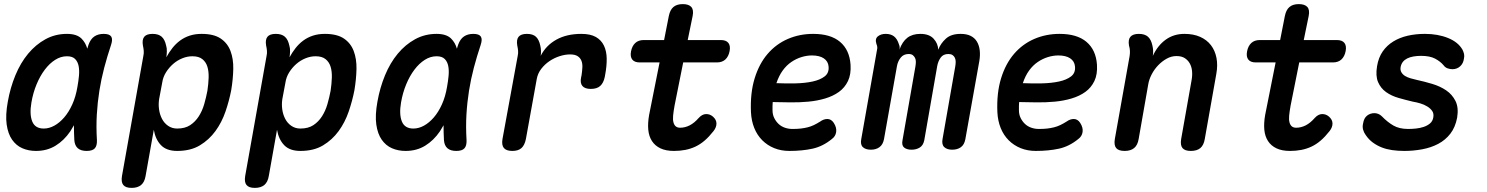

<svg xmlns="http://www.w3.org/2000/svg" viewBox="-20 -725 7240 935"><path d="M155 10Q119 10 89 -3Q59 -16 39 -44.5Q19 -73 12.5 -118.5Q6 -164 18 -230Q30 -298 55 -358.5Q80 -419 117 -463.5Q154 -508 201.5 -534Q249 -560 306 -560Q354 -560 377 -537Q397 -517 405 -488Q408 -497 411 -507Q421 -535 439.5 -547.5Q458 -560 485 -560Q513 -560 521.5 -547Q530 -534 521 -507Q502 -450 487.5 -395Q473 -340 464 -283.5Q455 -227 451.5 -167.5Q448 -108 452 -42Q453 -15 441.5 -2.5Q430 10 402 10Q374 10 359 -3Q344 -16 342 -42Q340 -80 340 -115Q331 -99 322 -85Q292 -41 250.5 -15.5Q209 10 155 10ZM193 -99Q219 -99 244.5 -113Q270 -127 292.5 -153Q315 -179 332 -216.5Q349 -254 357 -302Q362 -329 364.5 -355.5Q367 -382 363 -403Q359 -424 346 -437.5Q333 -451 306 -451Q276 -451 248.5 -433.5Q221 -416 198 -385.5Q175 -355 158 -314Q141 -273 133 -226Q123 -168 137 -133.5Q151 -99 193 -99Z M790 -446Q803 -470 819.5 -491Q836 -512 857 -527.5Q878 -543 904 -551.5Q930 -560 962 -560Q1021 -560 1054.5 -537.5Q1088 -515 1102.5 -476.5Q1117 -438 1116 -389Q1115 -340 1106 -286Q1096 -234 1078 -181.5Q1060 -129 1029 -86.5Q998 -44 953 -17Q908 10 843 10Q791 10 764 -18Q737 -46 729 -93L689 132Q684 162 667 176Q650 190 621 190Q592 190 580.5 176Q569 162 574 132L678 -452Q681 -465 680 -477.5Q679 -490 676 -503Q671 -532 682.5 -546Q694 -560 723 -560Q752 -560 767.5 -546Q783 -532 789 -503Q793 -491 792.5 -474.5Q792 -458 790 -446ZM917 -451Q892 -451 867.5 -441Q843 -431 823 -413.5Q803 -396 788.5 -373Q774 -350 770 -323L755 -243Q751 -218 754.5 -192.5Q758 -167 769 -146Q780 -125 799 -112Q818 -99 843 -99Q881 -99 906 -115.5Q931 -132 948 -158.5Q965 -185 974.5 -218Q984 -251 990 -283Q995 -316 996 -346.5Q997 -377 990 -400Q983 -423 965.5 -437Q948 -451 917 -451Z M1390 -446Q1403 -470 1419.5 -491Q1436 -512 1457 -527.5Q1478 -543 1504 -551.5Q1530 -560 1562 -560Q1621 -560 1654.5 -537.5Q1688 -515 1702.5 -476.5Q1717 -438 1716 -389Q1715 -340 1706 -286Q1696 -234 1678 -181.5Q1660 -129 1629 -86.5Q1598 -44 1553 -17Q1508 10 1443 10Q1391 10 1364 -18Q1337 -46 1329 -93L1289 132Q1284 162 1267 176Q1250 190 1221 190Q1192 190 1180.5 176Q1169 162 1174 132L1278 -452Q1281 -465 1280 -477.5Q1279 -490 1276 -503Q1271 -532 1282.5 -546Q1294 -560 1323 -560Q1352 -560 1367.5 -546Q1383 -532 1389 -503Q1393 -491 1392.5 -474.5Q1392 -458 1390 -446ZM1517 -451Q1492 -451 1467.5 -441Q1443 -431 1423 -413.5Q1403 -396 1388.5 -373Q1374 -350 1370 -323L1355 -243Q1351 -218 1354.5 -192.5Q1358 -167 1369 -146Q1380 -125 1399 -112Q1418 -99 1443 -99Q1481 -99 1506 -115.5Q1531 -132 1548 -158.5Q1565 -185 1574.5 -218Q1584 -251 1590 -283Q1595 -316 1596 -346.5Q1597 -377 1590 -400Q1583 -423 1565.5 -437Q1548 -451 1517 -451Z M1955 10Q1919 10 1889 -3Q1859 -16 1839 -44.5Q1819 -73 1812.5 -118.5Q1806 -164 1818 -230Q1830 -298 1855 -358.5Q1880 -419 1917 -463.5Q1954 -508 2001.5 -534Q2049 -560 2106 -560Q2154 -560 2177 -537Q2197 -517 2205 -488Q2208 -497 2211 -507Q2221 -535 2239.5 -547.5Q2258 -560 2285 -560Q2313 -560 2321.5 -547Q2330 -534 2321 -507Q2302 -450 2287.5 -395Q2273 -340 2264 -283.5Q2255 -227 2251.5 -167.5Q2248 -108 2252 -42Q2253 -15 2241.5 -2.5Q2230 10 2202 10Q2174 10 2159 -3Q2144 -16 2142 -42Q2140 -80 2140 -115Q2131 -99 2122 -85Q2092 -41 2050.5 -15.5Q2009 10 1955 10ZM1993 -99Q2019 -99 2044.5 -113Q2070 -127 2092.5 -153Q2115 -179 2132 -216.5Q2149 -254 2157 -302Q2162 -329 2164.5 -355.5Q2167 -382 2163 -403Q2159 -424 2146 -437.5Q2133 -451 2106 -451Q2076 -451 2048.5 -433.5Q2021 -416 1998 -385.5Q1975 -355 1958 -314Q1941 -273 1933 -226Q1923 -168 1937 -133.5Q1951 -99 1993 -99Z M2475 10Q2446 10 2434 -4Q2422 -18 2427 -48L2501 -452Q2504 -465 2503 -477.5Q2502 -490 2499 -503Q2494 -532 2505.5 -546Q2517 -560 2546 -560Q2575 -560 2590 -546Q2605 -532 2611 -503Q2614 -491 2614.5 -478Q2615 -465 2613 -453Q2639 -504 2689.5 -532Q2740 -560 2811 -560Q2855 -560 2881.5 -545Q2908 -530 2921 -503Q2934 -476 2934.5 -439.5Q2935 -403 2927 -361L2925 -350Q2919 -321 2903 -306.5Q2887 -292 2857 -292Q2828 -292 2816 -306.5Q2804 -321 2810 -349L2812 -358Q2815 -378 2816 -396.5Q2817 -415 2811.5 -429Q2806 -443 2793 -451.5Q2780 -460 2756 -460Q2732 -460 2705.5 -451.5Q2679 -443 2656 -427.5Q2633 -412 2616 -390Q2599 -368 2594 -341L2541 -48Q2535 -18 2519.5 -4Q2504 10 2475 10Z M3490 -530Q3516 -530 3527 -516Q3538 -502 3533 -476Q3528 -450 3512.5 -435.5Q3497 -421 3471 -421H3307L3265 -211Q3260 -183 3258 -163Q3256 -143 3259.5 -129.5Q3263 -116 3271 -109.5Q3279 -103 3292 -103Q3316 -103 3338.5 -114.5Q3361 -126 3382 -150Q3399 -169 3418 -169.5Q3437 -170 3452 -157Q3469 -142 3469 -123.5Q3469 -105 3455 -87Q3433 -59 3411.5 -40.5Q3390 -22 3366.5 -11Q3343 0 3317 5Q3291 10 3262 10Q3223 10 3196.5 -2.5Q3170 -15 3155 -38Q3140 -61 3137 -93Q3134 -125 3141 -165L3192 -421H3095Q3070 -421 3059 -435Q3048 -449 3053 -475Q3058 -501 3073.5 -515.5Q3089 -530 3115 -530H3214L3237 -647Q3243 -677 3259.5 -691Q3276 -705 3305 -705Q3334 -705 3346.5 -691Q3359 -677 3353 -647L3329 -530Z M4040 -127Q4055 -104 4052 -82.5Q4049 -61 4031 -48Q3987 -12 3937 -1Q3887 10 3824 10Q3784 10 3750.5 -3.5Q3717 -17 3692 -42Q3667 -67 3653 -102Q3639 -137 3637 -179Q3633 -272 3655 -343.5Q3677 -415 3718.5 -463Q3760 -511 3817 -535.5Q3874 -560 3940 -560Q4025 -560 4071 -521Q4117 -482 4122 -410Q4125 -363 4109.5 -330.5Q4094 -298 4065.5 -277.5Q4037 -257 3998.5 -245.5Q3960 -234 3917 -230Q3874 -226 3829 -226.5Q3784 -227 3743 -228Q3742 -219 3742 -209V-188Q3742 -167 3750.5 -150Q3759 -133 3772 -121Q3785 -109 3802.5 -103Q3820 -97 3839 -97Q3862 -97 3879.5 -99Q3897 -101 3913 -105Q3929 -109 3943.5 -116Q3958 -123 3974 -133Q3992 -146 4010 -145.5Q4028 -145 4040 -127ZM3761 -320Q3807 -318 3853.5 -319Q3900 -320 3937 -328Q3974 -336 3996 -353Q4018 -370 4015 -401Q4014 -414 4008 -424Q4002 -434 3991.5 -441Q3981 -448 3966.5 -451.5Q3952 -455 3934 -455Q3909 -455 3883 -447Q3857 -439 3833.5 -423Q3810 -407 3791.5 -381.5Q3773 -356 3761 -320Z M4221 4Q4196 4 4182.5 -8Q4169 -20 4174 -47L4251 -483Q4253 -490 4252 -497Q4251 -504 4248 -511Q4240 -536 4255 -548Q4270 -560 4293 -560Q4318 -560 4333.5 -548Q4349 -536 4357 -511Q4360 -504 4361 -497Q4362 -490 4360 -483Q4374 -522 4398.5 -541Q4423 -560 4462 -560Q4505 -560 4526.5 -536.5Q4548 -513 4549 -483Q4561 -514 4586.5 -537Q4612 -560 4658 -560Q4687 -560 4706.5 -550.5Q4726 -541 4737 -523Q4748 -505 4751 -480.5Q4754 -456 4749 -427L4681 -47Q4676 -20 4659 -8Q4642 4 4617 4Q4592 4 4578.5 -8.5Q4565 -21 4570 -48L4632 -402Q4634 -414 4634 -424.5Q4634 -435 4630 -443.5Q4626 -452 4618.5 -457Q4611 -462 4598 -462Q4573 -462 4560.5 -444Q4548 -426 4544 -403L4481 -42Q4476 -17 4459 -6.5Q4442 4 4419 4Q4396 4 4383 -6.5Q4370 -17 4375 -42L4438 -402Q4440 -414 4440 -424.5Q4440 -435 4436 -443Q4432 -451 4425 -456.5Q4418 -462 4405 -462Q4380 -462 4366 -444Q4352 -426 4348 -403L4285 -48Q4280 -21 4263 -8.5Q4246 4 4221 4Z M5240 -127Q5255 -104 5252 -82.5Q5249 -61 5231 -48Q5187 -12 5137 -1Q5087 10 5024 10Q4984 10 4950.5 -3.5Q4917 -17 4892 -42Q4867 -67 4853 -102Q4839 -137 4837 -179Q4833 -272 4855 -343.5Q4877 -415 4918.5 -463Q4960 -511 5017 -535.5Q5074 -560 5140 -560Q5225 -560 5271 -521Q5317 -482 5322 -410Q5325 -363 5309.5 -330.5Q5294 -298 5265.5 -277.5Q5237 -257 5198.5 -245.5Q5160 -234 5117 -230Q5074 -226 5029 -226.5Q4984 -227 4943 -228Q4942 -219 4942 -209V-188Q4942 -167 4950.5 -150Q4959 -133 4972 -121Q4985 -109 5002.5 -103Q5020 -97 5039 -97Q5062 -97 5079.5 -99Q5097 -101 5113 -105Q5129 -109 5143.5 -116Q5158 -123 5174 -133Q5192 -146 5210 -145.5Q5228 -145 5240 -127ZM4961 -320Q5007 -318 5053.5 -319Q5100 -320 5137 -328Q5174 -336 5196 -353Q5218 -370 5215 -401Q5214 -414 5208 -424Q5202 -434 5191.5 -441Q5181 -448 5166.5 -451.5Q5152 -455 5134 -455Q5109 -455 5083 -447Q5057 -439 5033.5 -423Q5010 -407 4991.5 -381.5Q4973 -356 4961 -320Z M5526 -560Q5555 -560 5570.5 -546Q5586 -532 5592 -503Q5595 -491 5595.5 -478Q5596 -465 5594 -453Q5618 -504 5657 -532Q5696 -560 5748 -560Q5792 -560 5824.5 -545.5Q5857 -531 5877 -505Q5897 -479 5904 -443Q5911 -407 5903 -364L5847 -48Q5842 -18 5825.5 -4Q5809 10 5779 10Q5750 10 5738.5 -4Q5727 -18 5732 -48L5783 -336Q5787 -358 5785 -379Q5783 -400 5774 -416Q5765 -432 5749.5 -442Q5734 -452 5709 -452Q5684 -452 5661 -439Q5638 -426 5619.5 -406.5Q5601 -387 5588.5 -363Q5576 -339 5572 -316L5525 -48Q5520 -18 5503 -4Q5486 10 5457 10Q5427 10 5415.5 -4Q5404 -18 5409 -48L5481 -452Q5483 -465 5482.5 -477.5Q5482 -490 5478 -503Q5473 -532 5485 -546Q5497 -560 5526 -560Z M6490 -530Q6516 -530 6527 -516Q6538 -502 6533 -476Q6528 -450 6512.5 -435.5Q6497 -421 6471 -421H6307L6265 -211Q6260 -183 6258 -163Q6256 -143 6259.5 -129.5Q6263 -116 6271 -109.5Q6279 -103 6292 -103Q6316 -103 6338.5 -114.5Q6361 -126 6382 -150Q6399 -169 6418 -169.5Q6437 -170 6452 -157Q6469 -142 6469 -123.5Q6469 -105 6455 -87Q6433 -59 6411.5 -40.5Q6390 -22 6366.5 -11Q6343 0 6317 5Q6291 10 6262 10Q6223 10 6196.5 -2.5Q6170 -15 6155 -38Q6140 -61 6137 -93Q6134 -125 6141 -165L6192 -421H6095Q6070 -421 6059 -435Q6048 -449 6053 -475Q6058 -501 6073.5 -515.5Q6089 -530 6115 -530H6214L6237 -647Q6243 -677 6259.5 -691Q6276 -705 6305 -705Q6334 -705 6346.5 -691Q6359 -677 6353 -647L6329 -530Z M6819 10Q6787 10 6759.5 6Q6732 2 6709 -7Q6686 -16 6666 -30.5Q6646 -45 6631 -67Q6622 -79 6618 -93.5Q6614 -108 6618 -124Q6622 -150 6637.5 -162Q6653 -174 6673 -174Q6682 -174 6691.5 -170.5Q6701 -167 6710 -158Q6736 -131 6765 -114Q6794 -97 6837 -97Q6855 -97 6875 -99Q6895 -101 6913 -107Q6931 -113 6944 -124Q6957 -135 6960 -154Q6963 -172 6954.5 -184.5Q6946 -197 6930.5 -206.5Q6915 -216 6896.5 -221.5Q6878 -227 6860 -230Q6826 -238 6791 -248Q6756 -258 6730 -276.5Q6704 -295 6691 -325Q6678 -355 6686 -403Q6693 -445 6713.5 -474.5Q6734 -504 6765 -523Q6796 -542 6835 -551Q6874 -560 6919 -560Q6982 -560 7031.5 -540Q7081 -520 7102 -483Q7107 -473 7109.5 -462.5Q7112 -452 7109 -439Q7106 -416 7090.5 -402Q7075 -388 7053 -388Q7042 -388 7030 -392Q7018 -396 7010 -407Q6994 -426 6968.5 -439.5Q6943 -453 6900 -453Q6881 -453 6863.5 -450Q6846 -447 6833 -440.5Q6820 -434 6812 -424Q6804 -414 6801 -400Q6798 -384 6804.5 -373Q6811 -362 6822.5 -355Q6834 -348 6849.5 -343.5Q6865 -339 6879 -336Q6916 -328 6954.5 -316.5Q6993 -305 7022.5 -285Q7052 -265 7068 -233Q7084 -201 7076 -152Q7067 -105 7043 -74Q7019 -43 6984 -24.5Q6949 -6 6906 2Q6863 10 6819 10Z"/></svg>

Font: Maple Mono NL SemiBold
Style: Italic
Weight: 600
Italic angle: -10°
Monospace: yes
Designer: subframe7536
Version: Version 7.000